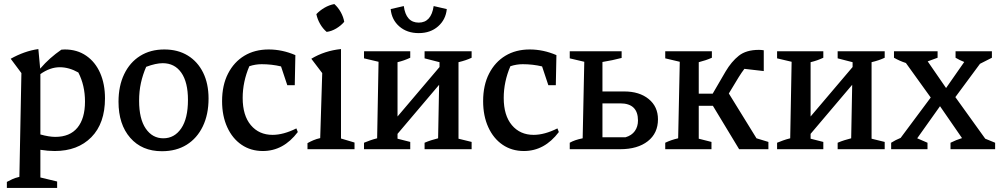

<svg xmlns="http://www.w3.org/2000/svg" viewBox="-20 -739 4949 951"><path d="M14 192V162Q27 155 41 148.5Q55 142 76 137L86 -377L33 -448Q67 -467 101 -479Q135 -491 170 -496L179 -399Q203 -427 229 -450Q255 -473 284 -493Q293 -494 301 -494Q362 -494 407 -463Q452 -432 476 -377.5Q500 -323 500 -252Q500 -128 432.5 -59.5Q365 9 251 9Q217 9 180 3V140L263 160V192ZM276 -406Q228 -406 180 -372V-73Q223 -61 254 -61Q326 -61 363.5 -106.5Q401 -152 401 -236Q401 -316 368 -380Q322 -406 276 -406Z M782 10Q683 10 625 -56.5Q567 -123 567 -235Q567 -313 595 -371.5Q623 -430 674 -462Q725 -494 794 -494Q861 -494 910 -464Q959 -434 986 -379.5Q1013 -325 1013 -251Q1013 -172 984.5 -113Q956 -54 904.5 -22Q853 10 782 10ZM789 -54Q844 -54 877.5 -103Q911 -152 911 -244Q911 -332 878 -379Q845 -426 786 -426Q752 -426 704 -408Q687 -369 678 -328Q669 -287 669 -240Q669 -150 702 -102Q735 -54 789 -54Z M1282 9Q1222 9 1176.5 -22Q1131 -53 1105.5 -109Q1080 -165 1080 -238Q1080 -317 1109.5 -374.5Q1139 -432 1190.5 -463Q1242 -494 1311 -494Q1378 -494 1443 -466L1440 -317H1403L1372 -410Q1326 -421 1276 -421Q1245 -421 1215 -411Q1182 -334 1182 -254Q1182 -167 1222.5 -119Q1263 -71 1330 -71Q1384 -71 1448 -103L1455 -85Q1384 9 1282 9Z M1503 0V-30Q1517 -38 1532.5 -44.5Q1548 -51 1566 -55L1576 -377L1522 -448Q1555 -468 1592 -480Q1629 -492 1669 -496V-53L1736 -33V0ZM1636 -719Q1655 -702 1668 -678.5Q1681 -655 1685 -631Q1669 -612 1645.5 -598Q1622 -584 1598 -581Q1579 -597 1565.5 -620.5Q1552 -644 1547 -669Q1564 -687 1587 -700.5Q1610 -714 1636 -719Z M1783 0V-32Q1798 -38 1813 -43.5Q1828 -49 1848 -54L1855 -433L1783 -450V-485H2012V-453Q1997 -446 1981.5 -440.5Q1966 -435 1949 -431V-162L2157 -407V-431L2083 -450V-485H2316V-453Q2289 -440 2251 -431V-52L2316 -36V0H2083V-32Q2099 -39 2116.5 -44.5Q2134 -50 2150 -54L2155 -319L1949 -76V-52L2012 -36V0ZM2054 -575Q1996 -575 1958 -608Q1920 -641 1915 -694L1980 -709Q1991 -627 2054 -627Q2116 -627 2128 -709L2193 -694Q2188 -642 2150 -608.5Q2112 -575 2054 -575Z M2575 9Q2515 9 2469.5 -22Q2424 -53 2398.5 -109Q2373 -165 2373 -238Q2373 -317 2402.5 -374.5Q2432 -432 2483.5 -463Q2535 -494 2604 -494Q2671 -494 2736 -466L2733 -317H2696L2665 -410Q2619 -421 2569 -421Q2538 -421 2508 -411Q2475 -334 2475 -254Q2475 -167 2515.5 -119Q2556 -71 2623 -71Q2677 -71 2741 -103L2748 -85Q2677 9 2575 9Z M2802 0V-32Q2826 -46 2866 -54L2874 -433L2802 -450V-485H3059V-452Q3014 -440 2964 -432V-286H3072Q3147 -286 3193 -248.5Q3239 -211 3239 -148Q3239 -79 3188.5 -39.5Q3138 0 3052 0ZM2964 -59H3078Q3109 -68 3124.5 -90Q3140 -112 3140 -142Q3140 -227 3052 -227H2964Z M3275 0V-32Q3304 -46 3339 -54L3347 -433L3275 -450V-485H3506V-453Q3477 -440 3441 -431V-275H3510L3574 -385Q3603 -434 3639.5 -463Q3676 -492 3739 -492Q3750 -492 3763 -490V-387L3667 -398Q3660 -389 3653 -378.5Q3646 -368 3639 -357L3590 -276L3727 -54L3786 -36V0H3641L3511 -215H3441V-52L3504 -36V0Z M3829 0V-32Q3844 -38 3859 -43.5Q3874 -49 3894 -54L3901 -433L3829 -450V-485H4058V-453Q4043 -446 4027.5 -440.5Q4012 -435 3995 -431V-162L4203 -407V-431L4129 -450V-485H4362V-453Q4335 -440 4297 -431V-52L4362 -36V0H4129V-32Q4145 -39 4162.5 -44.5Q4180 -50 4196 -54L4201 -319L3995 -76V-52L4058 -36V0Z M4394 0V-32Q4416 -46 4441 -56L4590 -256L4467 -427Q4436 -437 4408 -453V-485H4624V-453L4575 -435L4666 -303L4756 -432Q4733 -441 4713 -453V-485H4893V-453L4834 -423L4712 -258L4860 -52L4909 -32V0H4688V-32Q4716 -46 4745 -55L4636 -213L4523 -54L4574 -32V0Z"/></svg>

Font: Piazzolla Medium
Style: Regular
Weight: 500
Designer: Juan Pablo del Peral
Foundry: Huerta Tipografica
Version: Version 1.330